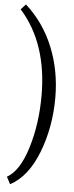

<svg xmlns="http://www.w3.org/2000/svg" viewBox="-65 -782 409 1064"><g transform="rotate(5 140.0 -250.0)"><path d="M8 -721 35 -750Q137 -658 189.5 -528.5Q242 -399 242 -249Q242 -85 187 56.5Q132 198 34 250L13 210Q83 171 124 37Q165 -97 165 -254Q165 -545 8 -721Z"/></g></svg>

Font: Lobster Two
Style: Bold
Weight: 700
Designer: Pablo Impallari
Foundry: Pablo Impallari. www.impallari.com
Version: Version 1.006